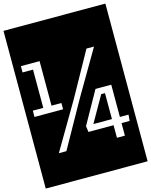

<svg xmlns="http://www.w3.org/2000/svg" viewBox="-170 -1017 1047 1329"><g transform="rotate(-15 353.0 -352.0)"><path d="M511 -650 337 -337 139 0H193L375 -325L565 -650ZM555 1H612V-89H670L674 -133H612V-364H499L369 -132L375 -89H555ZM528 -319H555V-133H422ZM41 -605H116V-331H41V-286H246V-331H175V-650H41ZM-12 -917H718V213H-12Z"/></g></svg>

Font: Zilla Slab Regular Highlight
Style: Regular
Weight: 410
Designer: Typotheque Type Foundry
Foundry: Typotheque type foundry
Version: Version 1.0; 2017